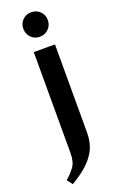

<svg xmlns="http://www.w3.org/2000/svg" viewBox="-165 -722 563 936"><g transform="rotate(-20 116.5 -253.5)"><path d="M71 -619Q71 -646 89 -664Q107 -682 134 -682Q161 -682 179.5 -664Q198 -646 198 -619Q198 -592 179.5 -573.5Q161 -555 134 -555Q107 -555 89 -573.5Q71 -592 71 -619ZM190 -39Q190 -5 182 23Q174 51 156 76.5Q138 102 109.5 126Q81 150 39 175L17 147Q42 126 61 100.5Q80 75 80 30V-495H190Z"/></g></svg>

Font: Moniqa ExtBd Paragraph
Style: Regular
Weight: 800
Designer: Rajesh Rajput
Foundry: Rajesh Rajput
Version: Version 1.000